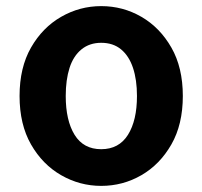

<svg xmlns="http://www.w3.org/2000/svg" viewBox="-20 -594 661 628"><path d="M311 14Q241 14 180 -21Q119 -56 81.5 -121.5Q44 -187 44 -280Q44 -373 81.5 -438.5Q119 -504 180 -539Q241 -574 311 -574Q382 -574 442.5 -539Q503 -504 540.5 -438.5Q578 -373 578 -280Q578 -187 540.5 -121.5Q503 -56 442.5 -21Q382 14 311 14ZM311 -106Q369 -106 398.5 -153Q428 -200 428 -280Q428 -333 415 -372Q402 -411 376 -432.5Q350 -454 311 -454Q273 -454 246.5 -432.5Q220 -411 207.5 -372Q195 -333 195 -280Q195 -200 224 -153Q253 -106 311 -106Z"/></svg>

Font: Farlight84_Sys_V01
Style: Bold
Weight: 700
Designer: Monotype Design Team, Nadine Chahine and Nizar Qandah
Foundry: Monotype Imaging Inc.
Version: Version 2.004;October 31, 2024;FontCreator 14.0.0.2814 64-bi